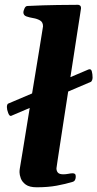

<svg xmlns="http://www.w3.org/2000/svg" viewBox="-20 -776 407 802"><path d="M26.4 -292Q19.5 -290 14.2 -304Q8.8 -317.9 8.8 -328.6Q8.8 -338.4 13.2 -342.8L349.6 -485.8Q360.4 -489.7 363.5 -478Q366.7 -466.3 366.7 -452.1Q366.7 -445.3 364.5 -440.7Q362.3 -436 360.8 -434.6ZM65.4 -87.9Q68.4 -106 75 -145.8Q81.5 -185.5 90.1 -238.8Q98.6 -292 108.2 -350.3Q117.7 -408.7 127 -464.4Q136.2 -520 143.6 -565.7Q150.9 -611.3 155.3 -638.4Q159.7 -665.5 159.7 -666Q159.7 -683.6 147.2 -690.7Q134.8 -697.8 118.7 -700.4Q102.5 -703.1 90.1 -707.5Q77.6 -711.9 77.6 -725.1Q77.6 -729.5 82 -740Q86.4 -750.5 94.2 -751Q163.1 -754.4 220 -755.1Q276.9 -755.9 306.2 -755.9Q310.1 -755.9 314.2 -752.9Q318.4 -750 318.4 -741.2Q318.4 -740.2 314 -711.9Q309.6 -683.6 302.2 -636.2Q294.9 -588.9 285.9 -530Q276.9 -471.2 267.1 -408.7Q257.3 -346.2 248.3 -287.1Q239.3 -228 231.9 -180.2Q224.6 -132.3 220.2 -103.5Q215.8 -74.7 215.8 -72.8Q215.8 -62 221.9 -54.9Q228 -47.9 244.6 -47.9Q254.9 -47.9 265.6 -50Q276.4 -52.2 283.7 -52.2Q288.1 -52.2 292.2 -50Q296.4 -47.9 296.4 -37.1Q296.4 -31.2 293.7 -25.1Q291 -19 284.2 -16.6Q253.9 -7.3 217 -0.5Q180.2 6.3 133.3 6.3Q103 6.3 87.6 -4.9Q72.3 -16.1 66.9 -31Q61.5 -45.9 61.5 -56.6Q61.5 -64.5 62.7 -71.5Q64 -78.6 65.4 -87.9Z"/></svg>

Font: Gelasio
Style: Bold Italic
Weight: 700
Italic angle: -8.5°
Designer: Eben Sorkin
Foundry: Eben Sorkin
Version: Version 1.008